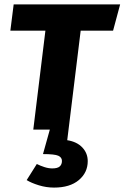

<svg xmlns="http://www.w3.org/2000/svg" viewBox="-20 -588 565 871"><path d="M217 176Q241 176 251 167Q261 158 261 142Q261 126 244.5 118.5Q228 111 175 111L206 0H131L186 -449H27L42 -568H525L493 -449H346L285 48Q329 55 353.5 81Q378 107 378 143Q378 195 337.5 229Q297 263 225 263Q190 263 156 252.5Q122 242 101 229L147 156Q163 164 181.5 170Q200 176 217 176Z"/></svg>

Font: Qjlgwqiwhsfqbnnlvksmvfsycuq
Style: Regular
Weight: 700
Italic angle: -8°
Designer: Carrois Corporate & Edenspiekermann
Foundry: Carrois Corporate GbR & Edenspiekermann AG
Version: Version 2.001